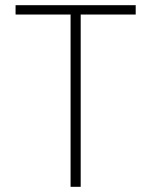

<svg xmlns="http://www.w3.org/2000/svg" viewBox="-20 -720 583 740"><path d="M252 -664H40V-700H503V-664H291V0H252Z"/></svg>

Font: Chakra Petch ExtraLight
Style: Regular
Weight: 275
Designer: Katatrad Aksorn Co.,Ltd.
Foundry: Cadson Demak Co.,Ltd.
Version: Version 1.000; ttfautohint (v1.6)